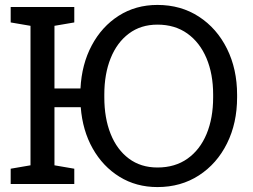

<svg xmlns="http://www.w3.org/2000/svg" viewBox="-20 -739 1014 771"><path d="M612.3 12.2Q526.9 12.2 460 -29.1Q393.1 -70.3 352.3 -142.6Q311.5 -214.8 304.2 -308.6H198.7V-75.2L278.3 -61.5V0H22.9V-61.5L102.5 -75.2V-635.3L22.9 -648.9V-710.9H278.3V-648.9L198.7 -635.3V-383.8H303.2Q308.1 -481 348.4 -556.6Q388.7 -632.3 456.8 -675.8Q524.9 -719.2 612.3 -719.2Q706.5 -719.2 778.8 -672.1Q851.1 -625 891.6 -543.2Q932.1 -461.4 932.1 -358.4V-348.1Q932.1 -244.6 891.6 -163.1Q851.1 -81.5 778.8 -34.7Q706.5 12.2 612.3 12.2ZM612.3 -66.4Q683.1 -66.4 733.2 -102.1Q783.2 -137.7 809.6 -201.2Q835.9 -264.6 835.9 -348.1V-359.4Q835.9 -441.9 809.1 -505.4Q782.2 -568.8 732.2 -604.5Q682.1 -640.1 612.3 -640.1Q545.4 -640.1 497.6 -604.2Q449.7 -568.4 424.3 -505.1Q398.9 -441.9 398.9 -359.4V-348.1Q398.9 -264.6 424.3 -201.2Q449.7 -137.7 497.6 -102.1Q545.4 -66.4 612.3 -66.4Z"/></svg>

Font: Roboto Slab
Style: Regular
Weight: 400
Designer: Google
Version: Version 2.000; ttfautohint (v1.8.1.43-b0c9)